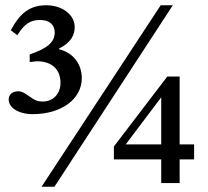

<svg xmlns="http://www.w3.org/2000/svg" viewBox="-20 -696 790 730"><path d="M204 -511C252 -535 264 -565 264 -593C264 -640 217 -676 156 -676C95 -676 57 -648 21 -581L46 -562C73 -606 96 -620 132 -620C167 -620 188 -603 188 -573C188 -537 163 -513 93 -489V-460C117 -463 119 -463 121 -463C176 -463 210 -433 210 -381C210 -340 183 -310 142 -310C124 -310 113 -314 91 -330C72 -344 61 -349 50 -349C30 -349 13 -339 13 -318C13 -286 51 -262 104 -262C215 -262 291 -320 291 -399C291 -447 264 -494 204 -509ZM637 -676H591L138 14H187ZM593 -147H458L593 -326ZM718 -90V-147H663V-405H616L413 -139V-90H593V0H663V-90Z"/></svg>

Font: XITS Math
Style: Regular
Weight: 400
Designer: MicroPress Inc., with final additions and corrections provided by Coen Hoffman, Elsevier (retired)
Version: Version 1.302